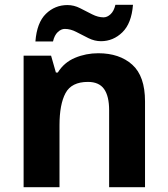

<svg xmlns="http://www.w3.org/2000/svg" viewBox="-20 -777 697 797"><path d="M388 -556Q476 -556 529 -508.5Q582 -461 582 -356V0H433V-319Q433 -378 412 -407.5Q391 -437 345 -437Q277 -437 252 -390.5Q227 -344 227 -257V0H78V-546H192L212 -476H220Q246 -518 291.5 -537Q337 -556 388 -556ZM127 -605Q133 -683 170.5 -719.5Q208 -756 260 -756Q287 -756 312.5 -743Q338 -730 362.5 -717.5Q387 -705 410 -705Q425 -705 439 -718Q453 -731 459 -757H532Q526 -680 488 -643Q450 -606 399 -606Q373 -606 347.5 -618.5Q322 -631 297.5 -644Q273 -657 249 -657Q234 -657 220 -644Q206 -631 200 -605Z"/></svg>

Font: RS Noto Sans
Style: Bold
Weight: 700
Designer: Monotype Design Team
Foundry: Monotype Imaging Inc.
Version: Version 3.10